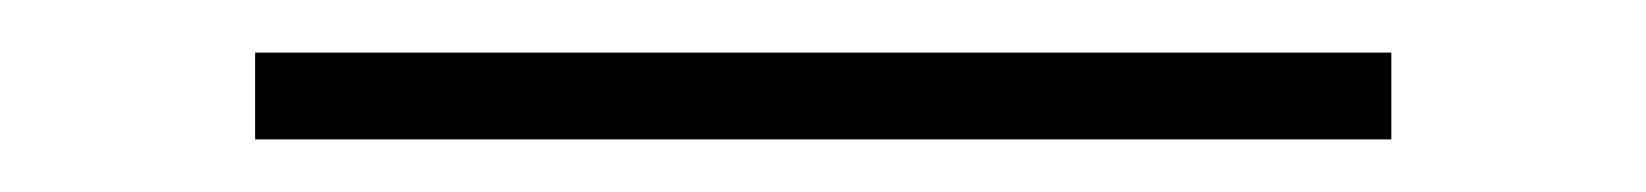

<svg xmlns="http://www.w3.org/2000/svg" viewBox="-20 -20 626 73"><path d="M509 33H77V0H509Z"/></svg>

Font: Exo 2.0 Extra Light
Style: Regular
Weight: 250
Designer: Natanael Gama
Version: Version 1.001;PS 001.001;hotconv 1.0.70;makeotf.lib2.5.58329